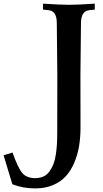

<svg xmlns="http://www.w3.org/2000/svg" viewBox="-220 -754 567 1059"><path d="M160.2 -727.5Q208.5 -727.5 302.7 -733.9V-701.2L272.5 -697.8Q226.6 -692.9 226.6 -625.5Q223.6 -401.9 223.6 -339.4L224.1 -52.2Q224.1 3.4 216.1 51.8Q208 100.1 189.5 143.8Q170.9 187.5 142.8 218.3Q114.7 249 71.8 267.1Q28.8 285.2 -25.4 285.2Q-93.8 285.2 -151.9 262.2Q-155.8 249.5 -172.1 195.3Q-188.5 141.1 -200.2 102.5L-150.9 87.4Q-121.1 171.9 -97.2 200.2Q-73.2 228.5 -25.4 228.5Q0 228.5 19.8 219.2Q39.6 210 52.5 192.1Q65.4 174.3 74.2 152.3Q83 130.4 87.6 100.3Q92.3 70.3 94 41.3Q95.7 12.2 95.7 -23.9Q96.2 -276.4 96.2 -340.3L93.3 -625.5Q93.3 -660.6 82 -678Q70.8 -695.3 47.9 -697.8L17.1 -701.2V-733.9Q112.3 -727.5 160.2 -727.5Z"/></svg>

Font: Flanker
Style: Bold
Weight: 700
Designer: Flanker
Foundry: Flanker
Version: Version 2.021